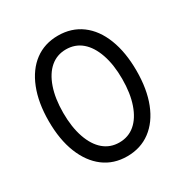

<svg xmlns="http://www.w3.org/2000/svg" viewBox="-166 -850 968 1001"><g transform="rotate(-30 317.5 -350.0)"><path d="M317 13Q236 13 177 -31.5Q118 -76 85.5 -157.5Q53 -239 53 -350Q53 -461 85.5 -543Q118 -625 177 -669Q236 -713 317 -713Q398 -713 457.5 -669Q517 -625 549 -543Q581 -461 581 -350Q581 -239 549 -157.5Q517 -76 457.5 -31.5Q398 13 317 13ZM317 -70Q372 -70 411.5 -103.5Q451 -137 473 -200.5Q495 -264 495 -350Q495 -436 473 -499.5Q451 -563 411.5 -596.5Q372 -630 317 -630Q263 -630 223.5 -596.5Q184 -563 162 -499.5Q140 -436 140 -350Q140 -264 162 -200.5Q184 -137 223.5 -103.5Q263 -70 317 -70Z"/></g></svg>

Font: Fustat Medium
Style: Regular
Weight: 500
Designer: Mohamed Gaber, Khaled Hosny, Laura Garcia Mut
Foundry: Kief Type Foundry, Alif Type Foundry, Hard Type Foundry
Version: Version 1.007